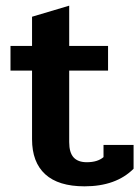

<svg xmlns="http://www.w3.org/2000/svg" viewBox="-20 -642 491 677"><path d="M93 -151V-393H17V-480H93V-583L224 -622V-480H361V-393H224V-141Q224 -104 239.5 -87Q255 -70 286 -70Q324 -70 345 -88V-131H451V-47Q389 15 278 15Q186 15 139.5 -27.5Q93 -70 93 -151Z"/></svg>

Font: Pridi Medium
Style: Regular
Weight: 500
Designer: Katatrad Team
Foundry: CadsonDemak
Version: Version 1.001